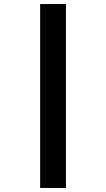

<svg xmlns="http://www.w3.org/2000/svg" viewBox="-20 -822 526 952"><path d="M179 110V-802H307V110Z"/></svg>

Font: Literata Variable Black
Style: Regular
Weight: 900
Designer: Latin by Veronika Burian and Jose Scaglione. Greek by Irene Vlachou. Cyrillic by Vera Evstafieva.
Foundry: TypeTogether
Version: Version 3.021